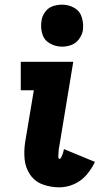

<svg xmlns="http://www.w3.org/2000/svg" viewBox="-20 -795 472 823"><path d="M234 8Q266 8 297 -5.5Q328 -19 350.5 -45Q373 -71 387 -101L254 -156Q253 -151 252 -146.5Q251 -142 249.5 -137.5Q248 -133 246 -128.5Q244 -124 241.5 -119Q239 -114 235 -114Q231 -114 230.5 -119Q230 -124 230 -127.5Q230 -131 230.5 -135Q231 -139 231 -143Q231 -147 231.5 -151Q232 -155 232.5 -159Q233 -163 234 -167L294 -530H69V-408H125L88 -187Q82 -149 85.5 -112.5Q89 -76 109 -46.5Q129 -17 163 -4.5Q197 8 234 8ZM246 -595Q266 -595 285.5 -602Q305 -609 318 -626.5Q331 -644 335 -663Q339 -692 331 -719.5Q323 -747 299 -761Q275 -775 246 -775Q226 -775 206.5 -768.5Q187 -762 174 -744.5Q161 -727 158 -707Q153 -678 161 -650.5Q169 -623 193.5 -609Q218 -595 246 -595Z"/></svg>

Font: Iosevka Sparkle Heavy
Style: Italic
Weight: 900
Italic angle: -9°
Designer: Belleve Invis
Foundry: Belleve Invis
Version: Version 4.5.0; ttfautohint (v1.8.3)